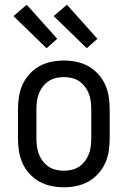

<svg xmlns="http://www.w3.org/2000/svg" viewBox="-20 -784 540 812"><path d="M250 8Q223 8 196.5 2.5Q170 -3 146.5 -16Q123 -29 104.5 -49.5Q86 -70 75 -94.5Q64 -119 60 -146Q56 -173 56 -200V-320Q56 -347 60 -374Q64 -401 75 -425.5Q86 -450 104.5 -470.5Q123 -491 146.5 -504Q170 -517 196.5 -522.5Q223 -528 250 -528Q277 -528 303.5 -522.5Q330 -517 353.5 -504Q377 -491 395.5 -470.5Q414 -450 425 -425.5Q436 -401 440 -374Q444 -347 444 -320V-200Q444 -173 440 -146Q436 -119 425 -94.5Q414 -70 395.5 -49.5Q377 -29 353.5 -16Q330 -3 303.5 2.5Q277 8 250 8ZM250 -62Q267 -62 284 -66Q301 -70 315 -79.5Q329 -89 339.5 -103Q350 -117 356 -133Q362 -149 364 -166Q366 -183 366 -200V-320Q366 -337 364 -354Q362 -371 356 -387Q350 -403 339.5 -417Q329 -431 315 -440.5Q301 -450 284 -454Q267 -458 250 -458Q233 -458 216 -454Q199 -450 185 -440.5Q171 -431 160.5 -417Q150 -403 144 -387Q138 -371 136 -354Q134 -337 134 -320V-200Q134 -183 136 -166Q138 -149 144 -133Q150 -117 160.5 -103Q171 -89 185 -79.5Q199 -70 216 -66Q233 -62 250 -62ZM347 -580 207 -716 263 -764 392 -620ZM177 -580 37 -716 93 -764 222 -620Z"/></svg>

Font: HulyMono
Style: Regular
Weight: 400
Monospace: yes
Designer: Belleve Invis
Foundry: Belleve Invis
Version: Version 33.2.5; ttfautohint (v1.8.4)